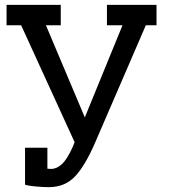

<svg xmlns="http://www.w3.org/2000/svg" viewBox="-20 -760 712 790"><path d="M624 -656H580L373 -177Q332 -81 290 -35.5Q248 10 181 10Q158 10 129.5 7.5Q101 5 85 1L86 0H83V-152H175V-66Q181 -65 191 -65Q213 -65 234.5 -84.5Q256 -104 279 -155L287 -175L67 -656H7V-740H230V-656H169L329 -277L484 -656H420V-740H624Z"/></svg>

Font: Arvo
Style: Regular
Weight: 400
Designer: Anton Koovit (Cyrillic Expansion: Cyreal)
Foundry: Anton Koovit, Yassin Baggar
Version: Version 3.000